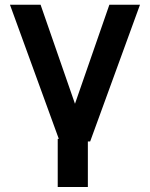

<svg xmlns="http://www.w3.org/2000/svg" viewBox="-20 -582 617 790"><path d="M351 0H341.5V187.5H217.5V-10.5H222L21 -562.5H147L288.5 -155L430 -562.5H556Z"/></svg>

Font: Russisch Sans
Style: Bold
Weight: 700
Designer: Michael Sharanda (font) & Cristiano Sobral (main changes)
Foundry: Michael Sharanda
Version: Version 2.00;September 8, 2020;FontCreator 13.0.0.2681 64-bi